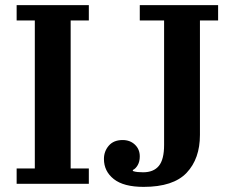

<svg xmlns="http://www.w3.org/2000/svg" viewBox="-20 -718 911 750"><path d="M45 -60H116V-638H45V-698H327V-638H256V-60H327V0H45ZM541 12Q463 12 424.5 -18.5Q386 -49 386 -97Q386 -127 405 -149Q424 -171 459 -171Q488 -171 507 -153Q526 -135 526 -107Q526 -87 518 -73Q510 -59 499 -54V-50Q507 -47 517.5 -46Q528 -45 539 -45Q580 -45 600.5 -70Q621 -95 621 -152V-638H526V-698H832V-638H761V-191Q761 -98 709 -43Q657 12 541 12Z"/></svg>

Font: IBM Plex Serif SmBld
Style: Regular
Weight: 600
Designer: Mike Abbink, Paul van der Laan, Pieter van Rosmalen
Foundry: Bold Monday
Version: Version 3.001